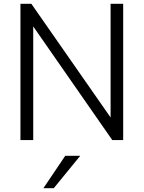

<svg xmlns="http://www.w3.org/2000/svg" viewBox="-20 -739 759 1013"><path d="M145.5 -718.8 563.5 -119.1V-718.8H629.9V0H572.3L155.3 -599.6V0H87.9V-718.8ZM209 253.9 324.2 83H403.3L263.7 253.9Z"/></svg>

Font: Min Sans Light
Style: Regular
Weight: 300
Designer: Jinseong-Kim, NotoSansCJK, Nunito
Foundry: Jinseong-Kim
Version: Version 1.400;Glyphs 3.1.2 (3151)